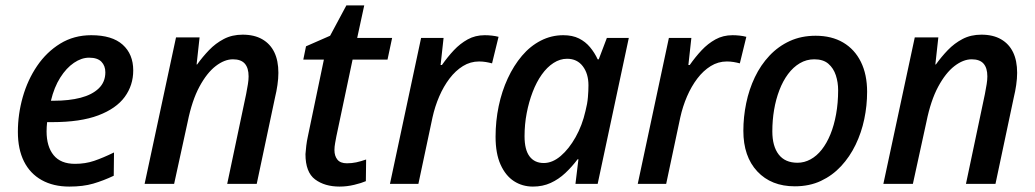

<svg xmlns="http://www.w3.org/2000/svg" viewBox="-20 -679 3821 709"><path d="M236 10Q177 10 134 -14Q91 -38 68.5 -83Q46 -128 46 -192Q46 -257 64 -320.5Q82 -384 117 -435.5Q152 -487 202.5 -518Q253 -549 317 -549Q394 -549 433 -514Q472 -479 472 -419Q472 -364 440.5 -321Q409 -278 343 -253Q277 -228 173 -228H154Q153 -219 152.5 -210.5Q152 -202 152 -194Q152 -138 178 -106Q204 -74 257 -74Q295 -74 327.5 -85Q360 -96 401 -116L400 -30Q362 -12 324.5 -1Q287 10 236 10ZM179 -307Q235 -307 277.5 -318Q320 -329 344.5 -352.5Q369 -376 369 -412Q369 -436 354.5 -451Q340 -466 309 -466Q281 -466 253 -447Q225 -428 202.5 -392.5Q180 -357 168 -307Z M514 0 630 -541H717L706 -441H708Q728 -469 752 -494Q776 -519 806.5 -535Q837 -551 876 -551Q919 -551 948.5 -534Q978 -517 993 -486Q1008 -455 1008 -410Q1008 -389 1004.5 -365Q1001 -341 996 -321L928 0H819L889 -332Q893 -353 895.5 -368.5Q898 -384 898 -397Q898 -428 884 -444Q870 -460 840 -460Q809 -460 776.5 -435Q744 -410 716.5 -359Q689 -308 673 -229L623 0Z M1234 10Q1179 10 1143.5 -16.5Q1108 -43 1108 -110Q1109 -124 1111 -141Q1113 -158 1117 -176L1176 -459H1100L1110 -508L1199 -547L1259 -659H1325L1299 -539H1428L1411 -459H1282L1222 -175Q1220 -164 1217.5 -150.5Q1215 -137 1215 -125Q1215 -103 1226 -89.5Q1237 -76 1261 -76Q1279 -76 1295.5 -79.5Q1312 -83 1332 -90L1331 -10Q1315 -3 1288 3.5Q1261 10 1234 10Z M1420 0 1535 -539H1618L1607 -439H1612Q1633 -469 1656 -493.5Q1679 -518 1707 -533.5Q1735 -549 1770 -549Q1783 -549 1796.5 -547.5Q1810 -546 1821 -543L1797 -445Q1786 -448 1774 -450Q1762 -452 1749 -452Q1717 -452 1689.5 -435Q1662 -418 1640 -389Q1618 -360 1602 -323Q1586 -286 1577 -245L1525 0Z M1948 10Q1909 10 1878 -10Q1847 -30 1828.5 -71Q1810 -112 1810 -174Q1810 -232 1821.5 -287Q1833 -342 1855 -389.5Q1877 -437 1907.5 -473Q1938 -509 1977 -529Q2016 -549 2060 -549Q2094 -549 2118 -537Q2142 -525 2159 -504.5Q2176 -484 2187 -460H2191L2221 -539H2302L2187 0H2105L2116 -91H2113Q2092 -63 2067.5 -40Q2043 -17 2013.5 -3.5Q1984 10 1948 10ZM1988 -77Q2020 -77 2050.5 -103Q2081 -129 2105.5 -172.5Q2130 -216 2142 -269Q2149 -296 2151 -320Q2153 -344 2153 -364Q2153 -407 2132 -434.5Q2111 -462 2074 -462Q2048 -462 2024 -446.5Q2000 -431 1980.5 -403.5Q1961 -376 1947 -339.5Q1933 -303 1925 -261.5Q1917 -220 1917 -176Q1917 -126 1935.5 -101.5Q1954 -77 1988 -77Z M2335 0 2450 -539H2533L2522 -439H2527Q2548 -469 2571 -493.5Q2594 -518 2622 -533.5Q2650 -549 2685 -549Q2698 -549 2711.5 -547.5Q2725 -546 2736 -543L2712 -445Q2701 -448 2689 -450Q2677 -452 2664 -452Q2632 -452 2604.5 -435Q2577 -418 2555 -389Q2533 -360 2517 -323Q2501 -286 2492 -245L2440 0Z M2915 9Q2828 9 2776.5 -46Q2725 -101 2725 -196Q2725 -247 2735.5 -298Q2746 -349 2767.5 -394Q2789 -439 2821.5 -473.5Q2854 -508 2896.5 -527.5Q2939 -547 2992 -547Q3051 -547 3093.5 -522Q3136 -497 3159 -450.5Q3182 -404 3182 -340Q3182 -289 3171.5 -239Q3161 -189 3139.5 -144.5Q3118 -100 3086 -65.5Q3054 -31 3011.5 -11Q2969 9 2915 9ZM2925 -78Q2950 -78 2973 -90.5Q2996 -103 3014.5 -126.5Q3033 -150 3046.5 -183Q3060 -216 3067.5 -257.5Q3075 -299 3075 -346Q3075 -375 3066.5 -401Q3058 -427 3039 -443.5Q3020 -460 2987 -460Q2958 -460 2933.5 -445.5Q2909 -431 2890 -405.5Q2871 -380 2858 -346Q2845 -312 2838.5 -273.5Q2832 -235 2832 -194Q2832 -139 2855.5 -108.5Q2879 -78 2925 -78Z M3242 0 3358 -541H3445L3434 -441H3436Q3456 -469 3480 -494Q3504 -519 3534.5 -535Q3565 -551 3604 -551Q3647 -551 3676.5 -534Q3706 -517 3721 -486Q3736 -455 3736 -410Q3736 -389 3732.5 -365Q3729 -341 3724 -321L3656 0H3547L3617 -332Q3621 -353 3623.5 -368.5Q3626 -384 3626 -397Q3626 -428 3612 -444Q3598 -460 3568 -460Q3537 -460 3504.5 -435Q3472 -410 3444.5 -359Q3417 -308 3401 -229L3351 0Z"/></svg>

Font: Noto Sans Display Medium
Style: Italic
Weight: 500
Italic angle: -12°
Designer: Monotype Design Team
Foundry: Monotype Imaging Inc.
Version: Version 2.003